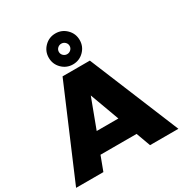

<svg xmlns="http://www.w3.org/2000/svg" viewBox="-226 -1140 1238 1303"><g transform="rotate(-30 393.0 -489.0)"><path d="M479.7 -771.2Q444.3 -735.8 394 -735.8Q343.8 -735.8 308.3 -771.2Q272.9 -806.6 272.9 -856.9Q272.9 -907.2 308.3 -942.6Q343.8 -978 394 -978Q444.3 -978 479.7 -942.6Q515.1 -907.2 515.1 -856.9Q515.1 -806.6 479.7 -771.2ZM423.6 -886Q411.1 -897.9 394 -897.9Q377 -897.9 364.5 -886Q352.1 -874 352.1 -856.9Q352.1 -839.8 364.5 -827.9Q377 -815.9 394 -815.9Q411.1 -815.9 423.6 -827.9Q436 -839.8 436 -856.9Q436 -874 423.6 -886ZM571.8 0 530.8 -111.8H248L206.1 0H-7.8L291 -701.2H504.9L793.9 0ZM306.2 -264.2H476.1L392.1 -493.2Z"/></g></svg>

Font: Montserrat-Arabic ExtraBold
Style: Regular
Weight: 800
Designer: Mohamed Gaber
Foundry: Kief Type Foundry
Version: Version 5.008;PS 005.008;hotconv 1.0.88;makeotf.lib2.5.64775